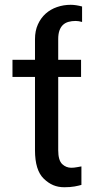

<svg xmlns="http://www.w3.org/2000/svg" viewBox="-20 -781 398 811"><path d="M127.8 -528.4V-615.8Q127.8 -650.9 140.1 -677.9Q152.3 -704.9 172.9 -723.4Q193.5 -741.8 220.9 -751.2Q248.2 -760.7 278.4 -760.7Q300.1 -760.7 326.7 -753.6V-688.2Q320.3 -690.3 312.7 -691.4Q305 -692.5 299.7 -692.5Q282.7 -692.5 269 -688.6Q255.3 -684.7 245.7 -675.6Q236.2 -666.5 231 -651.8Q225.9 -637.1 225.9 -615.8V-528.4H322.4V-456H225.9V-146.3Q225.9 -103.7 242.9 -87.7Q259.2 -72.4 281.2 -72.4Q293 -72.4 305.2 -74.8Q317.5 -77.1 323.9 -78.1V0Q313.2 3.2 295.1 6.6Q277 9.9 251.4 9.9Q225.9 9.9 204.9 1.1Q183.9 -7.8 164.8 -26.3Q127.8 -62.1 127.8 -146.3V-456H32.7V-528.4Z"/></svg>

Font: Inter P
Style: Regular
Weight: 400
Designer: Rasmus Andersson
Foundry: rsms
Version: Version 3.018;git-588b23468